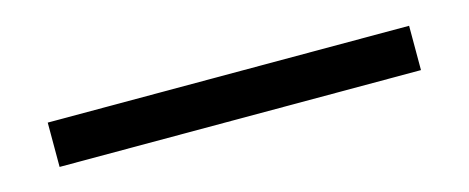

<svg xmlns="http://www.w3.org/2000/svg" viewBox="-22 11 665 272"><g transform="rotate(-15 310.0 147.5)"><path d="M45 180H575V115H45Z"/></g></svg>

Font: Monaspace Neon Light
Style: Regular
Weight: 300
Designer: Riley Cran & the Lettermatic Team
Foundry: Lettermatic
Version: Version 1.200 (Monaspace Neon)